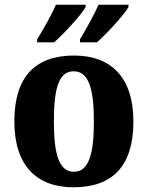

<svg xmlns="http://www.w3.org/2000/svg" viewBox="-20 -786 628 816"><path d="M320 -619V-606H392C434 -643 506 -721 526 -756V-766H399C379 -721 346 -663 320 -619ZM138 -619V-606H210C252 -643 324 -721 344 -756V-766H218C198 -721 165 -663 138 -619ZM292 10C460 10 547 -82 547 -270C547 -458 451 -550 295 -550C128 -550 41 -458 41 -270C41 -82 136 10 292 10ZM294 -56C231 -56 209 -130 209 -270C209 -411 230 -483 293 -483C356 -483 379 -411 379 -270C379 -130 357 -56 294 -56Z"/></svg>

Font: Noto Serif Tamil SemiCondensed ExtraBold
Style: Italic
Weight: 800
Width: 4
Italic angle: -12°
Designer: Indian Type Foundry, Tom Grace, and the Monotype Design Team
Foundry: Monotype Imaging Inc.
Version: Version 2.003